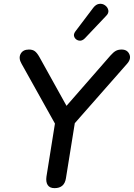

<svg xmlns="http://www.w3.org/2000/svg" viewBox="-20 -969 695 996"><path d="M263 7Q238 7 227.5 -9Q217 -25 221 -53L265 -328L92 -638Q75 -667 87 -689.5Q99 -712 130 -712Q149 -712 160.5 -703.5Q172 -695 184 -674L325 -420L553 -681Q568 -698 580.5 -705Q593 -712 611 -712Q640 -712 651 -688Q662 -664 639 -638L368 -330L322 -44Q314 7 263 7ZM420 -770Q405 -755 389 -758.5Q373 -762 366 -776Q359 -790 371 -806L464 -929Q478 -947 495 -949Q512 -951 525.5 -941Q539 -931 542 -915.5Q545 -900 529 -885Z"/></svg>

Font: Nunito SemiBold
Style: Italic
Weight: 600
Italic angle: -9°
Designer: Vernon Adams
Foundry: Vernon Adams
Version: Version 3.601; ttfautohint (v1.8.2.53-6de2)